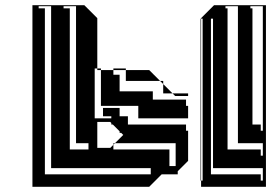

<svg xmlns="http://www.w3.org/2000/svg" viewBox="-20 -720 1052 740"><path d="M355 -150H405L417 -162V-168H423L417 -162V-144H633V-120H657V-168H423L455 -200L447 -208H441V-214L415 -240H409V-246L405 -250H355ZM993 -24V-72H793V-48H985V-24ZM993 -648V-696H945V-688H953V-648ZM897 -648V-696H849V-688H857V-648ZM273 -648V-696H225V-688H249V-648ZM177 -648V-696H129V-688H153V-648ZM801 -600V-648H793V-600ZM993 -600V-648H953V-600ZM897 -600V-648H857V-600ZM273 -600V-648H249V-600ZM177 -600V-648H153V-600ZM801 -552V-600H793V-552ZM801 -504V-552H793V-504ZM993 -552V-600H953V-552ZM897 -552V-600H857V-552ZM273 -552V-600H249V-552ZM177 -552V-600H153V-552ZM761 -552V-600H755V-552ZM801 -456V-504H793V-456ZM993 -504V-552H953V-504ZM897 -504V-552H857V-504ZM273 -504V-552H249V-504ZM177 -504V-552H153V-504ZM761 -504V-552H755V-504ZM801 -408V-456H793V-408ZM993 -456V-504H953V-456ZM897 -456V-504H857V-456ZM273 -456V-504H249V-456ZM177 -456V-504H153V-456ZM761 -456V-504H755V-456ZM801 -360V-408H793V-360ZM993 -408V-456H953V-408ZM897 -408V-456H857V-408ZM369 -408V-450H355V-456H345V-408ZM273 -408V-456H249V-408ZM177 -408V-456H153V-408ZM761 -408V-456H755V-408ZM801 -312V-360H793V-312ZM993 -360V-408H953V-360ZM897 -360V-408H857V-360ZM609 -360V-396L597 -408H441V-368H569V-360ZM369 -360V-408H345V-360ZM273 -360V-408H249V-360ZM177 -360V-408H153V-360ZM761 -360V-408H755V-360ZM801 -264V-312H793V-264ZM993 -312V-360H953V-312ZM897 -312V-360H857V-312ZM369 -360H345V-312H369ZM273 -312V-360H249V-312ZM177 -312V-360H153V-312ZM761 -312V-360H755V-312ZM801 -216V-264H793V-216ZM993 -264V-312H953V-264ZM897 -264V-312H857V-264ZM513 -312H345V-264H409V-272H377V-304H441V-272H473V-264H513ZM273 -264V-312H249V-264ZM177 -264V-312H153V-264ZM761 -264V-312H755V-264ZM801 -168V-216H793V-168ZM993 -216V-264H953V-240H985V-216ZM897 -216V-264H857V-216ZM273 -216V-264H249V-216ZM177 -216V-264H153V-216ZM761 -216V-264H755V-216ZM801 -120V-168H793V-120ZM897 -216H857V-168H897ZM273 -216H249V-168H273ZM177 -168V-216H153V-168ZM761 -168V-216H755V-168ZM801 -120H793V-72H801ZM993 -120V-168H857V-144H985V-120ZM249 -144H321V-168H249ZM177 -120V-168H153V-120ZM761 -120V-168H755V-120ZM657 -120H633V-80H657ZM177 -120H153V-72H177ZM761 -72V-120H755V-72ZM753 -648H755V-600H761V-648H755V-650L805 -700H1005V0H755V-24H753ZM105 0V-700H305L355 -650V-456H369V-450H417V-432H441V-408H465V-450H417V-456H465V-450H555L597 -408H609V-396L645 -360H705V-350H655L645 -360H569V-336H697V-312H705V-264H473V-240H697V-216H705V-100L665 -60V-48H603L555 0ZM561 -72H153V-48H561ZM755 -24H761V-72H755Z"/></svg>

Font: Rubik Broken Fax
Style: Regular
Weight: 400
Designer: Hubert and Fischer, NaN
Foundry: Hubert and Fischer, NaN
Version: Version 2.201